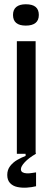

<svg xmlns="http://www.w3.org/2000/svg" viewBox="-20 -721 246 900"><path d="M59 0V-528H147V0ZM101 -601Q71 -601 56 -613.5Q41 -626 41 -651Q41 -676 56.5 -688.5Q72 -701 101 -701Q132 -701 147 -688.5Q162 -676 162 -651Q162 -626 146.5 -613.5Q131 -601 101 -601ZM149 152Q129 157 105.5 158.5Q82 160 61 155.5Q40 151 27 137Q14 123 14 99Q14 75 27.5 57.5Q41 40 61 28.5Q81 17 100 10V-5H148V0Q114 20 96 39.5Q78 59 78 72Q78 82 85.5 86.5Q93 91 105 91.5Q117 92 129 90Q141 88 149 87Z"/></svg>

Font: Bricolage Grotesque 24pt Condensed
Style: Regular
Weight: 400
Width: 3
Designer: Mathieu Triay
Foundry: Atelier Triay
Version: Version 1.001;gftools[0.9.33.dev8+g029e19f]